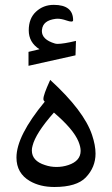

<svg xmlns="http://www.w3.org/2000/svg" viewBox="-20 -767 459 786"><path d="M96.7 -554.7V-497.6L289.1 -540.5L291 -599.6C256.3 -591.3 231.4 -587.4 216.3 -587.4C211.4 -587.4 207.5 -587.9 204.6 -588.9C168.9 -599.6 151.4 -616.7 151.4 -640.1C151.4 -641.6 151.4 -643.6 151.9 -645C154.3 -670.9 172.9 -685.5 208 -689.9C210.4 -690.4 212.9 -690.4 215.3 -690.4C226.1 -690.4 238.3 -688 252.4 -683.1C260.7 -680.2 267.6 -678.7 272 -678.7C276.9 -678.7 279.3 -680.7 279.3 -684.1C279.3 -726.1 252.9 -747.1 200.2 -747.1C171.4 -747.1 147.5 -737.8 127.4 -719.2C107.4 -700.7 97.7 -675.3 97.7 -642.6C97.7 -609.9 112.3 -584 141.6 -565.4ZM113.3 -170.4C121.6 -204.1 150.4 -249.5 200.7 -306.2C253.9 -260.7 287.6 -221.2 301.3 -187.5C307.1 -173.3 310.1 -160.6 310.1 -149.4C310.1 -122.1 293.5 -102.5 259.8 -91.3C243.7 -85.9 227.5 -83.5 211.4 -83.5C195.3 -83.5 179.7 -85.9 164.1 -91.3C128.4 -102.5 110.4 -122.6 110.4 -150.9C110.4 -157.2 111.3 -163.6 113.3 -170.4ZM163.1 -350.6C85.9 -257.3 47.4 -181.2 47.4 -122.1C47.4 -79.6 65.4 -47.4 102.1 -25.9C129.9 -9.8 163.1 -1.5 202.6 -1.5C263.2 -1.5 306.2 -14.6 331.1 -40.5C357.9 -68.4 371.1 -101.1 371.1 -138.2C371.1 -161.1 366.2 -186.5 356.9 -214.4C335 -280.3 277.8 -355.5 185.5 -439.9L183.6 -435.5C166.5 -397.9 157.7 -373.5 157.7 -362.3C157.7 -358.9 158.2 -356.4 159.2 -355.5Z"/></svg>

Font: Gandom
Style: Regular
Weight: 400
Foundry: DejaVu fonts team - Redesigned by Saber Rastikerdar - Based on Samim Font
Version: Version 0.8